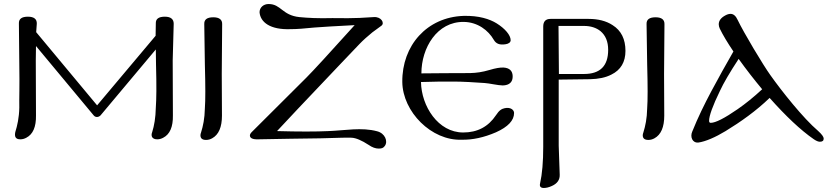

<svg xmlns="http://www.w3.org/2000/svg" viewBox="-20 -689 4144 955"><path d="M844 -571C844 -594 829 -606 800 -606C769 -606 754 -595 755 -572L754 -511L463 -165L160 -529L163 -571C164 -594 149 -606 119 -606C88 -606 73 -595 74 -572L76 -369C78 -260 75 -193 76 -154C75 -103 66 -64 56 -32C52 -12 55 4 81 4C92 4 102 1 111 -4C144 -21 160 -58 159 -115L158 -388L159 -460L446 -115C455 -104 470 -105 480 -115L755 -443L756 -369C759 -260 758 -195 755 -154C754 -103 747 -64 737 -32C729 -12 737 4 762 4C773 4 783 1 792 -4C825 -21 841 -58 840 -115L839 -388L844 -571Z M1085 -568C1086 -591 1071 -603 1041 -603C1010 -603 995 -592 996 -569L999 -369C1002 -259 1002 -191 999 -150C998 -99 990 -62 980 -30C978 -25 977 -20 977 -16C977 -1 986 7 1005 7C1016 7 1026 4 1035 -1C1068 -19 1084 -57 1084 -114C1083 -245 1083 -314 1083 -321C1083 -366 1084 -449 1085 -568Z M1894 37C1911 14 1895 -26 1856 -36C1779 -57 1695 -40 1614 -37C1551 -34 1465 -34 1358 -37L1462 -148C1651 -347 1753 -455 1768 -470C1787 -490 1809 -509 1832 -528L1877 -561C1895 -574 1876 -607 1839 -604C1736 -596 1667 -599 1633 -599C1564 -597 1509 -600 1469 -604C1383 -613 1378 -669 1316 -669C1291 -669 1271 -652 1271 -628C1275 -579 1323 -540 1426 -544C1456 -544 1495 -547 1543 -552C1580 -555 1647 -559 1744 -564C1617 -423 1537 -336 1504 -303L1232 -32C1226 -26 1223 -20 1223 -15C1223 -2 1237 5 1264 4C1376 2 1479 0 1574 -1C1666 -4 1718 -5 1729 -4C1750 -3 1779 9 1814 32C1831 44 1848 50 1863 50C1878 50 1886 48 1894 37Z M2277 6C2330 7 2387 -5 2447 -31C2507 -58 2537 -90 2537 -127C2537 -142 2520 -157 2491 -151C2476 -148 2463 -141 2447 -116C2409 -59 2355 -30 2284 -30C2159 -30 2076 -161 2074 -281L2158 -283C2271 -283 2255 -285 2391 -276C2412 -275 2458 -264 2481 -264C2514 -265 2531 -281 2530 -311C2529 -337 2514 -351 2485 -353C2468 -354 2445 -350 2415 -341C2340 -319 2307 -327 2195 -325L2076 -324C2076 -451 2154 -582 2287 -580C2356 -579 2409 -538 2436 -491C2447 -472 2464 -464 2495 -469C2509 -471 2520 -478 2520 -489C2520 -514 2492 -547 2450 -573C2416 -594 2362 -612 2286 -610C2104 -604 1979 -463 1981 -281C1983 -133 2126 12 2277 6Z M3091 -436C3091 -494 3070 -537 3027 -564C2995 -585 2955 -595 2908 -595H2718C2694 -595 2682 -582 2682 -557V41C2682 115 2677 176 2666 225C2663 239 2670 246 2685 246C2696 246 2710 243 2725 236C2752 224 2765 205 2764 180L2759 36V-293C2830 -294 2882 -295 2915 -295C2957 -296 2992 -303 3021 -318C3068 -341 3091 -381 3091 -436ZM3005 -441C3005 -361 2965 -321 2885 -321H2760L2758 -560H2885C2918 -560 2946 -551 2967 -534C2992 -513 3005 -482 3005 -441Z M3285 -568C3286 -591 3271 -603 3241 -603C3210 -603 3195 -592 3196 -569L3199 -369C3202 -259 3202 -191 3199 -150C3198 -99 3190 -62 3180 -30C3178 -25 3177 -20 3177 -16C3177 -1 3186 7 3205 7C3216 7 3226 4 3235 -1C3268 -19 3284 -57 3284 -114C3283 -245 3283 -314 3283 -321C3283 -366 3284 -449 3285 -568Z M4058 16C4071 16 4077 11 4077 0C4077 -8 4068 -21 4049 -38C3975 -101 3868 -236 3812 -315C3776 -365 3679 -527 3649 -590C3640 -610 3628 -620 3614 -620C3607 -620 3598 -618 3589 -613C3566 -601 3555 -586 3555 -568C3555 -561 3557 -554 3560 -547C3576 -514 3599 -476 3628 -433C3591 -368 3554 -303 3518 -235C3484 -171 3451 -104 3423 -34C3412 -9 3423 23 3454 20C3489 15 3538 -6 3589 -37C3663 -82 3742 -138 3808 -202C3889 -111 3962 -42 4027 3C4040 12 4050 16 4058 16ZM3771 -245C3729 -206 3688 -173 3649 -146C3584 -101 3539 -78 3515 -78C3510 -78 3507 -81 3507 -88C3507 -113 3525 -163 3561 -237C3579 -276 3610 -329 3654 -396C3692 -343 3731 -293 3771 -245Z"/></svg>

Font: GFS Ignacio
Style: Regular
Weight: 400
Designer: George D. Matthiopoulos
Foundry: George D. Matthiopoulos
Version: Version 1.000